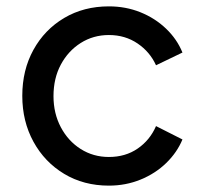

<svg xmlns="http://www.w3.org/2000/svg" viewBox="-20 -571 643 603"><path d="M322 12Q375 12 421.5 -7Q468 -26 502 -59Q536 -92 553 -133L470 -175Q451 -131 412.5 -104.5Q374 -78 322 -78Q273 -78 233.5 -103Q194 -128 171 -171.5Q148 -215 148 -269Q148 -325 171 -368Q194 -411 233.5 -436Q273 -461 322 -461Q373 -461 412 -434.5Q451 -408 470 -366L553 -406Q536 -448 501.5 -481Q467 -514 421 -532.5Q375 -551 322 -551Q243 -551 181.5 -514.5Q120 -478 85 -414.5Q50 -351 50 -270Q50 -190 85 -126Q120 -62 181.5 -25Q243 12 322 12Z"/></svg>

Font: Plus Jakarta Sans Medium
Style: Regular
Weight: 500
Designer: Gumpita Rahayu
Foundry: Tokotype
Version: Version 2.004; ttfautohint (v1.8.3)